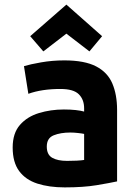

<svg xmlns="http://www.w3.org/2000/svg" viewBox="-20 -802 593 833"><path d="M261 11Q193 11 142 -5.5Q91 -22 63 -60Q35 -98 35 -162Q35 -224 66.5 -260Q98 -296 149 -311.5Q200 -327 257 -327Q286 -327 308.5 -324.5Q331 -322 345 -318V-332Q345 -370 322 -393Q299 -416 242 -416Q161 -416 103 -395L84 -515Q110 -523 158.5 -531.5Q207 -540 259 -540Q347 -540 397 -514Q447 -488 467.5 -439.5Q488 -391 488 -325V-15Q456 -8 399 1.5Q342 11 261 11ZM271 -104Q293 -104 313 -105Q333 -106 345 -108V-221Q336 -223 318 -225Q300 -227 285 -227Q243 -227 213 -215Q183 -203 183 -166Q183 -131 206.5 -117.5Q230 -104 271 -104ZM168 -579 111 -645 268 -782 423 -645 368 -579 268 -656Z"/></svg>

Font: Ubuntu Sans ExtraBold
Style: Regular
Weight: 800
Designer: Dalton Maag Ltd
Foundry: Dalton Maag Ltd
Version: Version 1.006; ttfautohint (v1.8.4.7-5d5b)